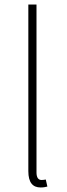

<svg xmlns="http://www.w3.org/2000/svg" viewBox="-20 -814 294 847"><path d="M159 13C174 13 180 11 189 9L182 -22C171 -20 167 -20 163 -20C149 -20 141 -31 141 -53V-794H105V-59C105 -8 125 13 159 13Z"/></svg>

Font: Noto Sans CJK KR Thin
Style: Regular
Weight: 250
Designer: Ryoko NISHIZUKA (kana & ideographs); Paul D. Hunt (Latin, Greek & Cyrillic); Wenlong ZHANG (bopomofo); Sandoll Communica
Foundry: Adobe Systems Incorporated
Version: Version 1.002;PS 1.002;hotconv 1.0.82;makeotf.lib2.5.63406